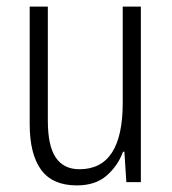

<svg xmlns="http://www.w3.org/2000/svg" viewBox="-20 -552 521 582"><path d="M407 -532V0H363L357 -92H353Q337 -49 303 -19.5Q269 10 213 10Q139 10 104.5 -37.5Q70 -85 70 -176V-532H125V-186Q125 -110 149 -74.5Q173 -39 221 -39Q352 -39 352 -240V-532Z"/></svg>

Font: Noto Sans Sinhala Condensed Light
Style: Regular
Weight: 300
Width: 3
Designer: Jelle Bosma - Monotype Design Team
Foundry: Monotype Imaging Inc.
Version: Version 2.006; ttfautohint (v1.8.4.7-5d5b)